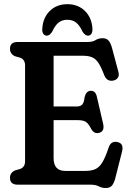

<svg xmlns="http://www.w3.org/2000/svg" viewBox="-20 -906 634 942"><path d="M29 -666.5Q29 -700 66.5 -700H408Q435 -700 449 -709.2Q463 -718.5 483 -718.5Q502.5 -718.5 512.5 -707.2Q522.5 -696 529.5 -671L561 -553Q565.5 -536 558.5 -525.2Q551.5 -514.5 537.5 -511Q523 -507.5 511 -513.2Q499 -519 491.5 -537Q476.5 -577 462.8 -597.5Q449 -618 431.2 -625.2Q413.5 -632.5 387 -632.5H243V-383.5H356Q374 -383.5 383.2 -393Q392.5 -402.5 395 -429Q402.5 -459.5 424.5 -460.5Q448.5 -461.5 455 -432.5L486 -298.5Q494 -263 468.5 -255Q443.5 -246.5 428 -272.5Q415 -298.5 402 -307.5Q389 -316.5 362 -316.5H243V-130.5Q243 -67.5 300 -67.5H399Q428 -67.5 447.8 -76.2Q467.5 -85 482.5 -110Q497.5 -135 513.5 -183.5Q525 -216 556.5 -209Q589 -202 578.5 -161.5L545.5 -31Q539 -6.5 528.8 5Q518.5 16.5 498 16.5Q480.5 16.5 464.8 8.2Q449 0 424 0H66.5Q29 0 29 -33.5Q29 -59 54 -70L79 -77Q103 -86.5 103 -114.5V-585.5Q103 -613.5 79 -623L54 -630Q29 -641 29 -666.5ZM310.5 -809Q284.5 -809 267 -794.8Q249.5 -780.5 236 -750.5Q223.5 -731 210 -731Q198.5 -731 192.2 -740.5Q186 -750 187.5 -766Q191 -820 224.8 -852.8Q258.5 -885.5 310.5 -885.5Q362.5 -885.5 396.2 -852.8Q430 -820 433.5 -766Q434.5 -750 428.5 -740.5Q422.5 -731 411 -731Q398 -731 385 -750.5Q371.5 -780.5 354 -794.8Q336.5 -809 310.5 -809Z"/></svg>

Font: Fraunces 144pt S100 SemiBold
Style: Regular
Weight: 600
Version: Version 1.000; ttfautohint (v1.8.3)